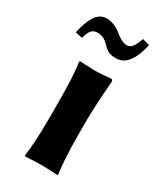

<svg xmlns="http://www.w3.org/2000/svg" viewBox="-166 -695 641 760"><g transform="rotate(30 155.0 -315.0)"><path d="M210.4 -579.1C196.8 -579.1 180.3 -586.8 161.1 -602.1C137.7 -621.9 113.9 -631.8 89.8 -631.8C69.7 -631.8 53.3 -622.4 40.8 -603.5C28.2 -584.6 18.2 -557.8 10.7 -522.9L43 -516.1C46.9 -532.7 52.2 -545 58.8 -553C65.5 -561 75 -564.9 87.4 -564.9C106 -564.9 122.7 -557 137.7 -541C146.8 -531.2 155.6 -524.1 164.1 -519.5C172.2 -515.3 184.1 -513.2 199.7 -513.2C221.8 -513.2 240.2 -523.2 254.9 -543.2C269.5 -563.2 280.3 -590.2 287.1 -624L254.4 -632.8C248.5 -614.6 242.1 -601.1 235.1 -592.3C228.1 -583.5 219.9 -579.1 210.4 -579.1ZM89.8 -234.9V-180.2C89.8 -105.3 86.6 -45.2 80.1 0L82 2.9C112 1 136.6 0 155.8 0C175.6 0 200.4 1 230 2.9L231.9 0C225.4 -47.5 222.2 -107.6 222.2 -180.2V-246.1C222.2 -283.2 225.4 -342.4 231.9 -423.8C231.9 -430.7 229 -434.1 223.1 -434.1C191.6 -430.8 168.5 -429.2 153.8 -429.2C143.7 -429.2 130.3 -429.7 113.5 -430.7C96.8 -431.6 86.6 -432.1 83 -432.1L80.1 -428.2C86.6 -392.4 89.8 -328 89.8 -234.9Z"/></g></svg>

Font: Linux Biolinum G
Style: Bold
Weight: 700
Designer: Philipp H. Poll
Foundry: Philipp H. Poll
Version: Version 1.1.0